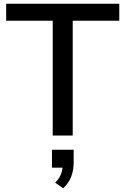

<svg xmlns="http://www.w3.org/2000/svg" viewBox="-20 -725 670 1027"><path d="M262 0V-614H13V-705H618V-614H369V0ZM318 282 275 252Q298 229 306.5 206Q315 183 315 158L338 172H258V76H374V144Q374 185 361 219.5Q348 254 318 282Z"/></svg>

Font: NunitoSans_10ptSemiBold
Style: Regular
Weight: 600
Designer: Vernon Adams
Foundry: Vernon Adams
Version: Version 3.101;gftools[0.9.27]